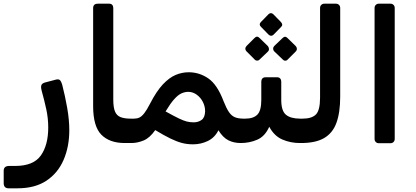

<svg xmlns="http://www.w3.org/2000/svg" viewBox="-69 -770 2251 1039"><path d="M-22 249Q-49 249 -49 221V154Q-49 128 -19 128H13Q112 128 152 71.5Q192 15 192 -80Q192 -130 181.5 -178.5Q171 -227 156 -281Q151 -301 155.5 -310.5Q160 -320 176 -324L233 -339Q247 -343 254.5 -337Q262 -331 268 -310Q283 -252 294.5 -187Q306 -122 306 -65Q306 24 275 95.5Q244 167 182 208Q120 249 26 249Z M642 4H606Q524 4 479.5 -41Q435 -86 435 -196V-726Q435 -750 461 -750H522Q533 -750 538.5 -743.5Q544 -737 544 -727V-232Q544 -188 553.5 -166Q563 -144 584 -136Q605 -128 637 -128H657Q672 -128 672 -113V-26Q672 4 642 4Z M976 11Q943 11 915 3.5Q887 -4 853 -20.5Q819 -37 771 -66Q742 -24 708.5 -10Q675 4 642 4Q627 4 627 -11V-98Q627 -128 657 -128Q673 -128 685.5 -134Q698 -140 711.5 -157Q725 -174 743 -209Q778 -277 812.5 -313.5Q847 -350 881.5 -364.5Q916 -379 952 -379Q1010 -379 1058.5 -345.5Q1107 -312 1141 -222Q1156 -184 1170 -163.5Q1184 -143 1202.5 -135.5Q1221 -128 1249 -128Q1264 -128 1264 -113V-26Q1264 4 1234 4Q1196 4 1166.5 -11Q1137 -26 1113 -65Q1093 -25 1055.5 -7Q1018 11 976 11ZM979 -108Q1004 -108 1022 -121Q1040 -134 1041 -168Q1041 -195 1028.5 -219Q1016 -243 995 -258Q974 -273 950 -273Q931 -273 912.5 -264.5Q894 -256 873.5 -233Q853 -210 827 -167Q872 -142 898 -129.5Q924 -117 941.5 -112.5Q959 -108 979 -108Z M1234 4Q1219 4 1219 -12V-98Q1219 -128 1249 -128H1259Q1302 -128 1323.5 -149.5Q1345 -171 1345 -229V-326Q1345 -352 1369 -352H1429Q1453 -352 1453 -326V-229Q1453 -170 1478.5 -149Q1504 -128 1555 -128H1569Q1584 -128 1584 -113V-26Q1584 4 1554 4Q1503 4 1459 -15Q1415 -34 1388 -84Q1365 -32 1323 -14Q1281 4 1234 4ZM1411 -582Q1398 -570 1384 -583L1343 -625Q1330 -638 1343 -651L1384 -693Q1397 -705 1410 -693L1451 -651Q1465 -636 1452 -624ZM1336 -448Q1331 -442 1322.5 -442Q1314 -442 1308 -449L1265 -492Q1252 -506 1265 -521L1308 -564Q1322 -579 1336 -564L1380 -521Q1386 -514 1386.5 -505.5Q1387 -497 1381 -491ZM1488 -448Q1482 -441 1474 -441.5Q1466 -442 1460 -449L1415 -492Q1409 -498 1409 -506.5Q1409 -515 1415 -521L1460 -564Q1474 -578 1487 -564L1531 -521Q1537 -515 1537.5 -506.5Q1538 -498 1531 -491Z M1554 4Q1539 4 1539 -11V-98Q1539 -128 1569 -128Q1618 -128 1640.5 -150.5Q1663 -173 1663 -242V-727Q1663 -737 1669.5 -743.5Q1676 -750 1686 -750H1749Q1759 -750 1765.5 -743.5Q1772 -737 1772 -727V-247Q1772 -161 1751.5 -105Q1731 -49 1683.5 -22Q1636 5 1554 4Z M1981 5Q1971 5 1964.5 -1.5Q1958 -8 1958 -18V-727Q1958 -737 1964.5 -743.5Q1971 -750 1981 -750H2044Q2054 -750 2060.5 -743.5Q2067 -737 2067 -727V-18Q2067 -8 2060.5 -1.5Q2054 5 2044 5Z"/></svg>

Font: Rubik Medium
Style: Regular
Weight: 500
Designer: Hubert and Fischer
Foundry: Hubert and Fischer
Version: Version 2.300; ttfautohint (v1.8.4.7-5d5b);gftools[0.9.30]